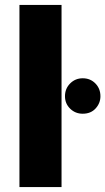

<svg xmlns="http://www.w3.org/2000/svg" viewBox="-20 -760 428 780"><path d="M59 0ZM59 0ZM230 0H59V-740H230ZM316 -298Q286 -298 265 -318.5Q244 -339 244 -369Q244 -400 265 -421Q286 -442 316 -442Q347 -442 367.5 -421Q388 -400 388 -369Q388 -341 368.5 -319.5Q349 -298 316 -298Z"/></svg>

Font: Ulagadi Sans
Style: Bold
Weight: 700
Designer: Ninad Kale (Devanagari), Jonny Pinhorn (Latin)
Foundry: Indian Type Foundry
Version: Version 3.01;March 29, 2020;FontCreator 12.0.0.2522 64-bit; 